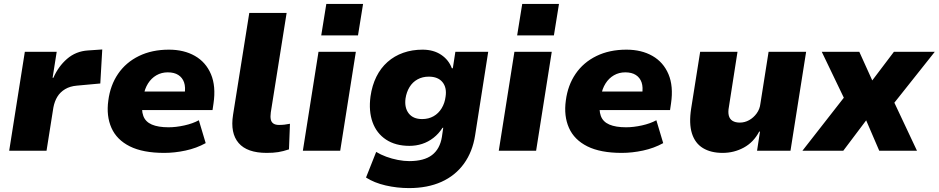

<svg xmlns="http://www.w3.org/2000/svg" viewBox="-20 -771 4801 982"><path d="M27 0 107 -506H270L249 -373H253Q278 -431 323 -470Q368 -509 430 -513L503 -518L493 -344L373 -333Q338 -330 313 -315Q288 -300 273.5 -276.5Q259 -253 253 -221L218 0Z M820 11Q711 11 644 -22.5Q577 -56 550 -117Q523 -178 534 -257Q544 -335 584 -393.5Q624 -452 690.5 -484.5Q757 -517 844 -517Q921 -517 977 -485Q1033 -453 1059 -391.5Q1085 -330 1072 -242L1067 -208H679L694 -303H936L924 -288Q930 -325 921.5 -349.5Q913 -374 892 -387.5Q871 -401 838 -401Q806 -401 780 -386Q754 -371 737 -344Q720 -317 714 -281L709 -255Q702 -208 713 -178Q724 -148 756.5 -134Q789 -120 842 -120Q880 -120 923 -129.5Q966 -139 997 -156L1032 -39Q985 -13 929 -1Q873 11 820 11Z M1344 11Q1244 11 1200.5 -39.5Q1157 -90 1172 -184L1255 -705H1446L1365 -196Q1362 -174 1365 -160Q1368 -146 1378.5 -139Q1389 -132 1407 -132Q1422 -132 1435 -133.5Q1448 -135 1463 -138L1458 -7Q1428 3 1403 7Q1378 11 1344 11Z M1623 -590 1649 -751H1837L1811 -590ZM1529 0 1609 -506H1800L1720 0Z M2072 191Q2011 191 1952.5 177.5Q1894 164 1852 137L1904 6Q1927 20 1955.5 30.5Q1984 41 2015 47Q2046 53 2073 53Q2149 53 2189.5 22Q2230 -9 2240 -70L2247 -118L2243 -117Q2224 -87 2197 -66Q2170 -45 2139 -35Q2108 -25 2074 -25Q2003 -25 1954.5 -57Q1906 -89 1885.5 -146Q1865 -203 1875 -278Q1883 -334 1905 -378.5Q1927 -423 1962 -454Q1997 -485 2042.5 -501Q2088 -517 2141 -517Q2197 -517 2236 -491Q2275 -465 2291 -422H2296L2309 -506H2477L2410 -79Q2397 5 2353 66Q2309 127 2238 159Q2167 191 2072 191ZM2139 -162Q2172 -162 2197.5 -176.5Q2223 -191 2239 -217.5Q2255 -244 2259 -277Q2266 -323 2243 -351Q2220 -379 2173 -379Q2141 -379 2115.5 -365Q2090 -351 2074.5 -325.5Q2059 -300 2054 -267Q2048 -220 2070.5 -191Q2093 -162 2139 -162Z M2625 -590 2651 -751H2839L2813 -590ZM2531 0 2611 -506H2802L2722 0Z M3160 11Q3051 11 2984 -22.5Q2917 -56 2890 -117Q2863 -178 2874 -257Q2884 -335 2924 -393.5Q2964 -452 3030.5 -484.5Q3097 -517 3184 -517Q3261 -517 3317 -485Q3373 -453 3399 -391.5Q3425 -330 3412 -242L3407 -208H3019L3034 -303H3276L3264 -288Q3270 -325 3261.5 -349.5Q3253 -374 3232 -387.5Q3211 -401 3178 -401Q3146 -401 3120 -386Q3094 -371 3077 -344Q3060 -317 3054 -281L3049 -255Q3042 -208 3053 -178Q3064 -148 3096.5 -134Q3129 -120 3182 -120Q3220 -120 3263 -129.5Q3306 -139 3337 -156L3372 -39Q3325 -13 3269 -1Q3213 11 3160 11Z M3676 11Q3616 11 3575.5 -13.5Q3535 -38 3519 -88.5Q3503 -139 3515 -216L3561 -506H3752L3708 -224Q3703 -198 3707.5 -180Q3712 -162 3726.5 -153Q3741 -144 3764 -144Q3789 -144 3811.5 -156.5Q3834 -169 3850 -191Q3866 -213 3869 -240L3911 -506H4103L4023 0H3852L3867 -98H3863Q3834 -43 3784 -16Q3734 11 3676 11Z M4084 0 4323 -306 4330 -200 4183 -506H4375L4442 -358H4440L4552 -506H4761L4518 -200L4525 -308L4670 0H4477L4409 -158H4412L4293 0Z"/></svg>

Font: Nunito Sans 7pt Black
Style: Italic
Weight: 900
Italic angle: -9°
Version: Version 3.101;gftools[0.9.27]